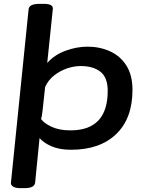

<svg xmlns="http://www.w3.org/2000/svg" viewBox="-20 -773 757 1000"><path d="M87 207Q60 207 47.5 198.5Q35 190 37 178L129 -725Q132 -753 186 -753H206Q234 -753 245.5 -746Q257 -739 255 -725L226 -445Q264 -488 322 -509Q380 -530 436 -530Q499 -530 552.5 -506Q606 -482 638 -432Q670 -382 670 -305Q670 -156 585 -74.5Q500 7 350 7Q290 7 248.5 -11Q207 -29 186 -54L163 178Q160 207 107 207ZM347 -94Q541 -94 541 -300Q541 -369 503.5 -399Q466 -429 400 -429Q366 -429 330 -417Q294 -405 263 -381Q232 -357 215 -320L202 -200Q199 -169 194 -153Q208 -132 248 -113Q288 -94 347 -94Z"/></svg>

Font: Asap Expanded Expanded SemiBold
Style: Italic
Weight: 600
Width: 7
Italic angle: -6°
Designer: Pablo Cosgaya
Foundry: Omnibus-Type
Version: Version 3.001; ttfautohint (v1.8.4.7-5d5b)